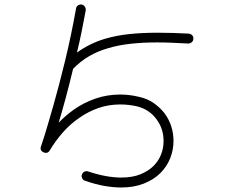

<svg xmlns="http://www.w3.org/2000/svg" viewBox="-20 -784 1040 851"><path d="M817 -635Q826 -634 832 -627.5Q838 -621 837 -612Q837 -603 830 -597Q823 -591 814 -591Q777 -593 743 -594.5Q709 -596 677 -596Q613 -596 558.5 -590Q504 -584 458 -570Q413 -557 375 -535Q337 -513 304 -479Q287 -408 270.5 -347Q254 -286 240 -240Q255 -256 272 -270.5Q289 -285 307 -298Q351 -329 403 -347Q455 -365 513 -365Q554 -365 595 -355Q633 -347 661.5 -327Q690 -307 710 -281Q749 -227 749 -159Q749 -120 734.5 -83Q720 -46 691 -17Q662 12 618 29.5Q574 47 517 47Q482 47 442 40Q402 33 357 17Q349 15 344.5 6.5Q340 -2 343 -10Q346 -19 354 -23Q362 -27 371 -24Q413 -10 449.5 -3.5Q486 3 517 3Q567 3 602.5 -11.5Q638 -26 660 -48Q683 -71 694 -99.5Q705 -128 705 -159Q705 -213 674 -255Q659 -276 637 -291Q615 -306 586 -313Q549 -321 513 -321Q462 -321 417 -305.5Q372 -290 332 -262Q292 -235 259 -197.5Q226 -160 201 -118Q191 -101 173 -109Q155 -117 162 -136L178 -185Q185 -208 195 -242Q205 -276 217 -318Q241 -402 268 -512.5Q295 -623 317 -746Q318 -755 325.5 -760Q333 -765 342 -764Q351 -762 356 -754.5Q361 -747 360 -738Q351 -690 341.5 -642.5Q332 -595 321 -551Q378 -592 445 -612Q496 -627 553.5 -633Q611 -639 677 -639Q710 -639 744.5 -638Q779 -637 817 -635Z"/></svg>

Font: Yomogi
Style: Regular
Weight: 400
Designer: satsuyako
Foundry: satsuyako
Version: Version 3.100